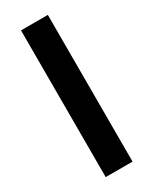

<svg xmlns="http://www.w3.org/2000/svg" viewBox="-186 -752 638 799"><g transform="rotate(-30 133.5 -352.5)"><path d="M69 0V-705H198V0Z"/></g></svg>

Font: TikTok Sans 24pt SemiBold
Style: Regular
Weight: 600
Version: Version 4.000